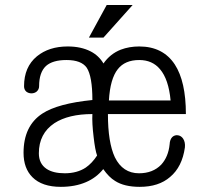

<svg xmlns="http://www.w3.org/2000/svg" viewBox="-20 -723 827 760"><path d="M75.2 -381.8Q75.2 -368.2 84 -360.4Q92.8 -353.5 104.5 -353.5Q116.2 -353.5 125 -360.4Q134.8 -369.1 134.8 -381.8Q134.8 -436.5 162.1 -461.9Q188.5 -485.4 243.2 -485.4Q301.8 -485.4 323.2 -455.1Q345.7 -420.9 345.7 -327.1Q209 -313.5 147.5 -273.4Q73.2 -224.6 73.2 -118.2Q73.2 -56.6 108.4 -21.5Q146.5 16.6 220.7 16.6Q277.3 16.6 320.3 -2Q361.3 -19.5 388.7 -53.7Q411.1 -21.5 435.5 -6.8Q471.7 16.6 533.2 16.6Q608.4 16.6 653.3 -22.5Q701.2 -62.5 711.9 -139.6Q713.9 -160.2 705.1 -173.8Q697.3 -185.5 684.6 -187.5Q671.9 -189.5 662.1 -180.7Q652.3 -170.9 651.4 -151.4Q646.5 -102.5 618.2 -71.3Q585 -37.1 530.3 -37.1Q465.8 -37.1 434.6 -100.6Q407.2 -159.2 407.2 -271.5H715.8Q715.8 -400.4 671.9 -467.8Q625 -539.1 531.2 -539.1Q491.2 -539.1 458 -526.4Q416 -509.8 389.6 -471.7Q371.1 -502.9 338.9 -519.5Q300.8 -539.1 248 -539.1Q173.8 -539.1 126 -500Q75.2 -458 75.2 -381.8ZM345.7 -271.5Q343.8 -236.3 350.6 -180.7Q356.4 -128.9 364.3 -107.4Q344.7 -77.1 319.3 -59.6Q285.2 -37.1 236.3 -37.1Q190.4 -37.1 164.1 -54.7Q133.8 -75.2 133.8 -116.2Q133.8 -194.3 195.3 -235.4Q251 -271.5 345.7 -271.5ZM655.3 -325.2H411.1Q416 -411.1 446.3 -449.2Q474.6 -485.4 531.2 -485.4Q583 -485.4 613.3 -449.2Q647.5 -409.2 655.3 -325.2ZM504.9 -703.1H402.3L332 -574.2H389.6Z"/></svg>

Font: Gulim
Style: Regular
Weight: 400
Version: Version 2.21